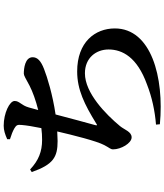

<svg xmlns="http://www.w3.org/2000/svg" viewBox="55 -893 890 1040"><g transform="rotate(-90 500.0 -373.0)"><path d="M266 -764C292 -756 309 -749 325 -740C341 -730 346 -725 343 -700C341 -676 335 -637 326 -594C305 -591 283 -590 262 -590C199 -590 151 -609 102 -655L88 -646C129 -529 169 -506 256 -506L308 -508C288 -422 256 -294 234 -253C219 -224 211 -220 211 -205C211 -163 244 -105 276 -105C307 -105 317 -144 337 -168C401 -245 516 -358 623 -358C707 -358 752 -297 752 -230C752 -155 710 -75 563 -22C494 5 420 21 345 27L347 48C601 72 866 1 866 -196C866 -303 792 -400 633 -400C534 -400 454 -360 353 -298C341 -289 339 -292 343 -305C353 -342 380 -439 400 -517C508 -533 602 -562 645 -579C690 -596 710 -615 710 -641C710 -683 648 -689 621 -689C611 -689 595 -679 556 -658C523 -641 476 -624 424 -611L438 -662C450 -704 473 -712 473 -739C473 -766 407 -798 339 -798C315 -798 293 -791 266 -779Z"/></g></svg>

Font: Noto Serif CJK TC
Style: Bold
Weight: 700
Designer: Ryoko NISHIZUKA 西塚涼子 (kana & ideographs); Frank Grießhammer (Latin, Greek & Cyrillic); Wenlong ZHANG 张文龙 (bopomofo); San
Foundry: Adobe
Version: Version 2.001;hotconv 1.1.0;makeotfexe 2.6.0